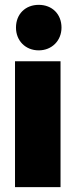

<svg xmlns="http://www.w3.org/2000/svg" viewBox="-20 -773 312 793"><path d="M140 -565C194 -565 234 -605 234 -659C234 -715 195 -753 140 -753C85 -753 46 -715 46 -659C46 -605 85 -565 140 -565ZM42 0H230V-520H42Z"/></svg>

Font: Arthouse Owned Black
Style: Regular
Weight: 900
Designer: Jeremy Tribby
Foundry: Tribby Type
Version: Version 1.000;PS 001.000;hotconv 1.0.88;makeotf.lib2.5.64775